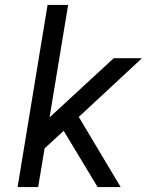

<svg xmlns="http://www.w3.org/2000/svg" viewBox="-20 -755 640 775"><path d="M374 0 237 -227 160 -156 134 0H51L172 -735H255L180 -281L439 -520H553L298 -283L467 0Z"/></svg>

Font: Iosevka Custom Oblique
Style: Regular
Weight: 400
Italic angle: -9°
Designer: Belleve Invis
Foundry: Belleve Invis
Version: Version 27.0.1